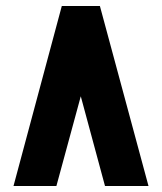

<svg xmlns="http://www.w3.org/2000/svg" viewBox="-20 -620 540 640"><path d="M330 0 178 -563 313 -600 475 0ZM25 0 186 -600 321 -563 168 0ZM186 -581V-600H313V-581Z"/></svg>

Font: Reem Kufi Fun
Style: Regular
Weight: 400
Designer: Khaled Hosny
Version: Version 1.005